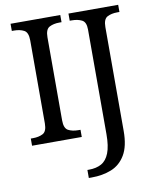

<svg xmlns="http://www.w3.org/2000/svg" viewBox="-101 -790 897 1107"><g transform="rotate(-10 348.0 -237.0)"><path d="M38 0V-42H51Q85 -42 109 -54.5Q133 -67 133 -114V-600Q133 -647 109 -659.5Q85 -672 51 -672H38V-714H329V-672H316Q282 -672 258 -659.5Q234 -647 234 -600V-114Q234 -67 258 -54.5Q282 -42 316 -42H329V0ZM328 240V193H337Q380 193 410 176.5Q440 160 456 119.5Q472 79 472 9V-604Q472 -648 447.5 -660Q423 -672 390 -672H377V-714H668V-672H655Q621 -672 597 -659.5Q573 -647 573 -600V8Q573 97 542.5 148Q512 199 460.5 219.5Q409 240 345 240Z"/></g></svg>

Font: Noto Serif Grantha
Style: Regular
Weight: 400
Designer: Monotype Design Team
Foundry: Monotype Imaging Inc.
Version: Version 2.004; ttfautohint (v1.8.4.7-5d5b)